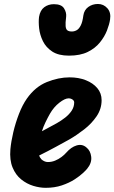

<svg xmlns="http://www.w3.org/2000/svg" viewBox="-20 -912 561 942"><path d="M204 9.5Q175 9.5 143 -0.2Q111 -10 84 -31.8Q57 -53.5 41.8 -90Q26.5 -126.5 31 -180Q34.5 -217.5 45.2 -263.2Q56 -309 73 -353Q90 -397 112 -428.5Q153 -486.5 210 -509.5Q267 -532.5 321.5 -532.5Q365.5 -532.5 401 -518.5Q436.5 -504.5 457.5 -479.5Q478.5 -454.5 478.5 -420.5Q478.5 -377.5 453.8 -341.2Q429 -305 392.5 -276.8Q356 -248.5 320.5 -228Q292.5 -212.5 254.5 -191.8Q216.5 -171 172 -149Q173 -145 176 -140Q179 -135 183.5 -130Q189 -125 197.2 -121Q205.5 -117 215 -117Q233.5 -117 250.5 -124Q267.5 -131 281.8 -141.8Q296 -152.5 305 -163Q329 -190.5 356 -198.5Q383 -206.5 403.5 -189Q424 -173 427.5 -142.8Q431 -112.5 407.5 -84Q403 -78 387 -63Q371 -48 345 -31.2Q319 -14.5 283.5 -2.5Q248 9.5 204 9.5ZM185.5 -268Q197.5 -275 217 -285Q236.5 -295 258.5 -307.5Q280.5 -320 300 -335.2Q319.5 -350.5 331.8 -369.2Q344 -388 344 -409.5Q344 -418 335.5 -423.8Q327 -429.5 316.5 -429.5Q298.5 -429.5 271.2 -408.2Q244 -387 225 -354Q214.5 -335.5 203.8 -313.5Q193 -291.5 185.5 -268ZM318.5 -639Q267 -639 236.2 -659.2Q205.5 -679.5 190.5 -710.2Q175.5 -741 172 -773Q168.5 -805 171.5 -829Q177 -861.5 197 -876.5Q217 -891.5 244.5 -891.5Q281.5 -891.5 294.2 -871Q307 -850.5 304.5 -829.5Q300.5 -799 302 -783.5Q303.5 -768 311 -762.8Q318.5 -757.5 332.5 -757.5Q345 -757.5 356.2 -763.8Q367.5 -770 376.2 -787.2Q385 -804.5 389 -836.5Q393 -863 413.2 -877.8Q433.5 -892.5 460.5 -892.5Q488 -892.5 506.8 -871.5Q525.5 -850.5 520 -816Q516.5 -792.5 504.8 -762.2Q493 -732 470.2 -703.8Q447.5 -675.5 410.5 -657.2Q373.5 -639 318.5 -639Z"/></svg>

Font: Edu QLD Hand
Style: Regular
Weight: 400
Designer: Tina and Corey Anderson, Eben Sorkin
Foundry: Sorkin Type Co.
Version: Version 2.000